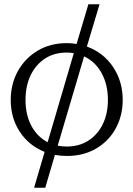

<svg xmlns="http://www.w3.org/2000/svg" viewBox="-20 -713 618 895"><path d="M292 14Q263 14 236 9L191 162H139L188 -5Q115 -34 72.5 -98.5Q30 -163 30 -247Q30 -321 63 -381Q96 -441 155 -476.5Q214 -512 292 -512Q315 -512 337 -508L392 -693H444L385 -496Q462 -468 507 -401Q552 -334 552 -247Q552 -174 519.5 -114.5Q487 -55 428 -20.5Q369 14 292 14ZM99 -247Q99 -178 126 -127Q153 -76 202 -50L324 -465Q308 -468 291 -468Q232 -468 189 -439.5Q146 -411 122.5 -361.5Q99 -312 99 -247ZM291 -30Q349 -30 392 -57.5Q435 -85 459 -134Q483 -183 483 -247Q483 -319 453.5 -372.5Q424 -426 372 -450L249 -34Q269 -30 291 -30Z"/></svg>

Font: Panamera
Style: Regular
Weight: 400
Designer: Bastien Sozeau
Foundry: NBR — Bastien Sozeau
Version: Version 3.002; ttfautohint (v1.8.4.7-5d5b);gftools[0.9.33]